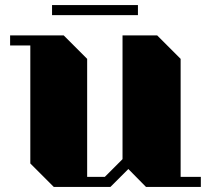

<svg xmlns="http://www.w3.org/2000/svg" viewBox="-20 -740 835 760"><path d="M775 -40V0H558L488 -71L417 0H193L100 -93V-560H20V-600H232L325 -507V-40H395L465 -110V-600H602L695 -507V-40ZM526 -720V-680H186V-720Z"/></svg>

Font: Kumar One
Style: Regular
Weight: 400
Designer: Parimal Parmar
Foundry: Indian Type Foundry
Version: Version 1.001;PS 1.001;hotconv 1.0.88;makeotf.lib2.5.647800